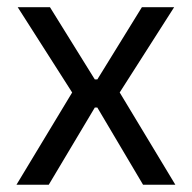

<svg xmlns="http://www.w3.org/2000/svg" viewBox="-20 -508 527 528"><path d="M25.3 0 185.6 -265.5V-242.4L28.7 -488.2H117.4L240.7 -289.6H247.7L370.2 -488.2H458.9L302 -242.5V-265.6L462.2 0H373.4L247.7 -212.2H240.7L114.1 0Z"/></svg>

Font: Anek Odia Medium
Style: Regular
Weight: 500
Designer: Yesha Goshar & Mahesh Sahu (Odia), Yesha Goshar (Latin)
Foundry: Ek Type
Version: Version 1.003